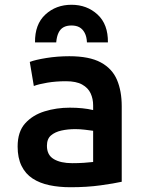

<svg xmlns="http://www.w3.org/2000/svg" viewBox="-20 -774 600 806"><path d="M276 12Q228 12 187.5 3.5Q147 -5 117 -24.5Q87 -44 70.5 -77.5Q54 -111 54 -159Q54 -221 85.5 -256Q117 -291 167 -306.5Q217 -322 273 -322Q301 -322 325.5 -319.5Q350 -317 371 -312V-332Q371 -359 360.5 -382Q350 -405 325 -419Q300 -433 257 -433Q215 -433 179 -427Q143 -421 122 -413L105 -514Q128 -523 174.5 -530.5Q221 -538 271 -538Q355 -538 403 -512Q451 -486 471 -439Q491 -392 491 -328V-11Q460 -4 402.5 4Q345 12 276 12ZM283 -89Q308 -89 331.5 -90.5Q355 -92 371 -94V-225Q357 -227 336 -229.5Q315 -232 296 -232Q265 -232 238 -226Q211 -220 194 -205.5Q177 -191 177 -162Q177 -123 206 -106Q235 -89 283 -89ZM127 -596Q126 -672 170.5 -713Q215 -754 280 -754Q345 -754 389.5 -713Q434 -672 433 -596H345Q344 -620 335.5 -636Q327 -652 313.5 -659.5Q300 -667 280 -667Q260 -667 246.5 -659.5Q233 -652 225.5 -636Q218 -620 216 -596Z"/></svg>

Font: Ubuntu Sans Mono SemiBold
Style: Regular
Weight: 600
Monospace: yes
Designer: Dalton Maag Ltd
Foundry: Dalton Maag Ltd
Version: Version 1.006